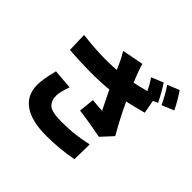

<svg xmlns="http://www.w3.org/2000/svg" viewBox="-216 -1121 1432 1432"><g transform="rotate(45 500.0 -405.5)"><path d="M159.2 -324.2 315.4 -311.5Q288.1 -234.4 288.1 -197.3Q288.1 -142.6 320.8 -114.7Q353.5 -86.9 448.2 -86.9Q482.4 -86.9 513.7 -88.4Q544.9 -89.8 564.9 -91.3Q585 -92.8 611.8 -96.7Q638.7 -100.6 648.9 -102.5Q659.2 -104.5 687.5 -109.9Q715.8 -115.2 722.7 -116.2L719.7 42Q585 67.4 448.2 67.4Q293 67.4 211.9 10.7Q130.9 -45.9 130.9 -155.3Q130.9 -212.9 159.2 -324.2ZM692.4 -794.9 786.1 -833Q822.3 -780.3 864.3 -696.3L826.2 -679.7L845.7 -574.2Q749 -547.9 688.5 -535.2Q744.1 -415 813.5 -294.9L730.5 -205.1Q597.7 -231.4 493.2 -244.1L505.9 -367.2Q577.1 -360.4 610.4 -359.4Q553.7 -472.7 536.1 -509.8Q355.5 -492.2 120.1 -510.7L115.2 -664.1Q309.6 -639.6 472.7 -652.3L458 -684.6Q432.6 -744.1 405.3 -786.1L575.2 -819.3Q590.8 -763.7 627.9 -673.8Q679.7 -683.6 746.1 -702.1Q718.8 -755.9 692.4 -794.9ZM816.4 -839.8 910.2 -877.9Q954.1 -814.5 989.3 -742.2L894.5 -702.1Q853.5 -788.1 816.4 -839.8Z"/></g></svg>

Font: Gen Shin Gothic Monospace Heavy
Style: Bold
Weight: 800
Designer: [Source Han Sans]
Ryoko NISHIZUKA  (kana & ideographs); Paul D. Hunt (Latin, Greek & Cyrillic); Wenlong ZHANG  (bopomofo
Version: Version 1.002.20150607